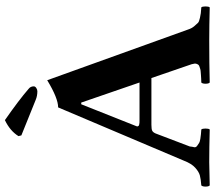

<svg xmlns="http://www.w3.org/2000/svg" viewBox="-66 -804 872 780"><g transform="rotate(-90 370.0 -414.0)"><path d="M272.9 -283.2H424.8L343.3 -520H336.4L247.6 -296.4Q246.1 -293.5 246.6 -291Q247.1 -288.6 248.5 -287.1Q250 -285.6 253.4 -284.7Q256.8 -283.7 261.5 -283.4Q266.1 -283.2 272.9 -283.2ZM165 -79.1Q164.1 -69.3 162.1 -61.8Q160.2 -54.2 167.5 -49.1Q174.8 -43.9 179.4 -41Q184.1 -38.1 196 -36.1Q208 -34.2 214.6 -33.7Q221.2 -33.2 233.9 -32.2Q237.8 -28.3 237.8 -15.1Q237.8 -2 233.9 2Q159.7 0 101.1 0Q81.1 0 6.8 2Q2 -2 2 -14.9Q2 -27.8 6.8 -32.2Q32.7 -34.2 47.4 -38.1Q62 -42 78.6 -56.9Q95.2 -71.8 106.9 -102.1L323.7 -613.8Q360.8 -613.8 434.1 -658.2L640.1 -85.9Q645 -70.8 653.6 -60.8Q662.1 -50.8 667 -45.9Q671.9 -41 688 -37.6Q704.1 -34.2 706.5 -34.2Q709 -34.2 730 -32.2Q733.9 -28.3 733.9 -15.1Q733.9 -2 730 2Q655.8 0 596.2 0Q499 0 424.8 2Q419.9 -2 419.9 -14.9Q419.9 -27.8 424.8 -32.2Q430.7 -32.2 440.4 -32.7Q450.2 -33.2 455.6 -33.7Q460.9 -34.2 468.5 -34.7Q476.1 -35.2 480 -36.6Q483.9 -38.1 489 -39.6Q494.1 -41 496.6 -43.9Q499 -46.9 500.5 -51Q502 -55.2 501.5 -60.1Q501 -64.9 499 -71.8L442.9 -234.9H252.9Q234.9 -234.9 228.5 -231.4Q222.2 -228 217.8 -217.8ZM272 -830.1Q228 -809.1 207 -774.9L210 -763.2L354 -705.1Q370.1 -698.2 389.2 -698.2Q396 -698.2 402.6 -702.6Q409.2 -707 409.2 -712.9Q409.2 -726.1 398.9 -733.9Q354 -772.9 272 -830.1Z"/></g></svg>

Font: Linux Libertine
Style: Bold
Weight: 700
Designer: Philipp H. Poll
Foundry: Philipp H. Poll
Version: Version 5.0.3